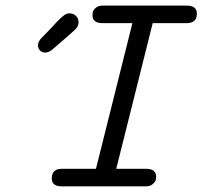

<svg xmlns="http://www.w3.org/2000/svg" viewBox="-20 -659 716 679"><path d="M114.3 -499Q114.3 -512.2 127.9 -525.9Q139.2 -537.1 150.6 -549.1Q162.1 -561 168.5 -568.1Q174.8 -575.2 181.9 -582.5Q189 -589.8 193.1 -593.5Q197.3 -597.2 201.7 -601.1Q206.1 -605 208.5 -606.4Q210.9 -607.9 213.9 -609.4Q216.8 -610.8 219.5 -611.3Q222.2 -611.8 226.1 -611.8Q239.3 -611.8 248.5 -603Q257.8 -594.2 257.8 -580.1Q257.8 -565.9 245.8 -554.4Q233.9 -543 164.1 -482.9Q151.9 -473.1 140.1 -473.1Q128.9 -473.1 121.6 -480.5Q114.3 -487.8 114.3 -499ZM114.3 -499Q114.3 -512.2 127.9 -525.9Q139.2 -537.1 150.6 -549.1Q162.1 -561 168.5 -568.1Q174.8 -575.2 181.9 -582.5Q189 -589.8 193.1 -593.5Q197.3 -597.2 201.7 -601.1Q206.1 -605 208.5 -606.4Q210.9 -607.9 213.9 -609.4Q216.8 -610.8 219.5 -611.3Q222.2 -611.8 226.1 -611.8Q239.3 -611.8 248.5 -603Q257.8 -594.2 257.8 -580.1Q257.8 -565.9 245.8 -554.4Q233.9 -543 164.1 -482.9Q151.9 -473.1 140.1 -473.1Q128.9 -473.1 121.6 -480.5Q114.3 -487.8 114.3 -499ZM163.1 -27.8Q163.1 -62 198.2 -62H319.3L448.2 -577.1H343.3Q307.1 -577.1 307.1 -605Q307.1 -610.8 308.6 -617.4Q310.1 -624 319.1 -631.6Q328.1 -639.2 343.3 -639.2H640.1Q676.3 -639.2 676.3 -610.8Q676.3 -576.7 638.2 -577.1H520L391.1 -62H496.1Q532.2 -62 532.2 -34.2Q532.2 -28.3 530.8 -22.2Q529.3 -16.1 520.3 -8.1Q511.2 0 497.1 0H198.2Q163.1 0 163.1 -27.8Z"/></svg>

Font: CMU Typewriter Text
Style: Italic
Weight: 500
Italic angle: -14.04°
Version: Version 0.7.0